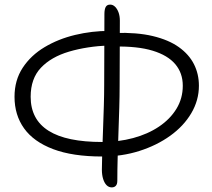

<svg xmlns="http://www.w3.org/2000/svg" viewBox="-20 -798 918 833"><path d="M423 -119Q295 -119 210.5 -151Q126 -183 84.5 -241Q43 -299 43 -378Q43 -450 78.5 -504Q114 -558 173.5 -593.5Q233 -629 306 -646.5Q379 -664 455 -664V-601Q357 -597 279.5 -574Q202 -551 157.5 -504Q113 -457 113 -378Q113 -329 132.5 -292Q152 -255 191 -230.5Q230 -206 288 -194Q346 -182 423 -182Q494 -182 557.5 -199Q621 -216 669.5 -248.5Q718 -281 745.5 -326Q773 -371 773 -426Q773 -481 740.5 -519.5Q708 -558 642.5 -578Q577 -598 477 -596L478 -655Q574 -658 643 -641.5Q712 -625 756 -593.5Q800 -562 821.5 -519.5Q843 -477 843 -426Q843 -363 810 -307Q777 -251 718.5 -209Q660 -167 584.5 -143Q509 -119 423 -119ZM465 15Q452 15 442.5 5.5Q433 -4 427.5 -21.5Q422 -39 422 -62Q422 -91 423.5 -136.5Q425 -182 427 -235Q429 -288 430.5 -338.5Q432 -389 432 -428Q432 -490 432.5 -572Q433 -654 433 -737Q433 -757 438.5 -767.5Q444 -778 458 -778Q470 -778 479.5 -768.5Q489 -759 494.5 -743.5Q500 -728 500 -708Q500 -633 499.5 -558.5Q499 -484 499 -423Q499 -383 497.5 -331.5Q496 -280 494 -224.5Q492 -169 490.5 -115Q489 -61 489 -14Q489 1 482.5 8Q476 15 465 15Z"/></svg>

Font: Shantell Sans Light
Style: Regular
Weight: 300
Designer: Stephen Nixon, Anya Danilova, Shantell Martin
Foundry: Arrow Type
Version: Version 1.011;[c5ecc13dd]